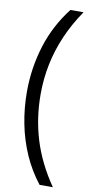

<svg xmlns="http://www.w3.org/2000/svg" viewBox="-119 -819 600 1226"><g transform="rotate(10 181.0 -206.0)"><path d="M50 -211Q50 -289 61.5 -364.5Q73 -440 95.5 -511.5Q118 -583 152.5 -648.5Q187 -714 233 -773H318Q257 -684 217.5 -592.5Q178 -501 158.5 -406Q139 -311 139 -210Q139 -56 182 84Q225 224 319 361H233Q171 282 130.5 190Q90 98 70 -3.5Q50 -105 50 -211Z"/></g></svg>

Font: Noto Sans Telugu
Style: Regular
Weight: 400
Designer: Jelle Bosma - Monotype Design Team
Foundry: Monotype Imaging Inc.
Version: Version 2.003